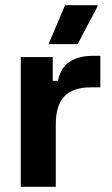

<svg xmlns="http://www.w3.org/2000/svg" viewBox="-20 -720 432 740"><path d="M279.2 -550 355.8 -695V-700H230.8L169.2 -555V-550ZM195 0V-240C195 -335 235 -383.3 330 -383.3H366.7V-505H340C245 -505 213.3 -458.3 203.3 -408.3H183.3V-500H60V0Z"/></svg>

Font: Familjen Grotesk
Style: Bold
Weight: 700
Designer: Anders Wikstroem, Jonas Baeckman, Matilda Gysing, Kristian Moeller
Foundry: Familjen STHLM AB
Version: Version 2.000